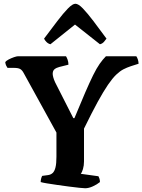

<svg xmlns="http://www.w3.org/2000/svg" viewBox="-20 -1004 759 1024"><path d="M434 0Q426 0 402.5 -2.5Q379 -5 348 -9Q317 -13 286 -17.5Q255 -22 230.5 -26Q206 -30 197 -33Q197 -43 199.5 -52Q202 -61 205 -66L235 -70Q251 -72 261 -81.5Q271 -91 276 -111.5Q281 -132 281 -168V-297L106 -615Q98 -630 87.5 -636Q77 -642 54 -642H20Q17 -646 13 -654Q9 -662 8 -673Q13 -680 26.5 -687Q40 -694 54.5 -699Q69 -704 76 -704H332Q336 -698 340.5 -686Q345 -674 345 -659L297 -647Q281 -643 271 -635Q261 -627 261 -610Q261 -604 264 -592Q267 -580 274 -565L371 -374H377Q410 -454 434 -509.5Q458 -565 476.5 -602.5Q495 -640 511.5 -663.5Q528 -687 545 -704H707Q712 -697 715.5 -686Q719 -675 719 -664L678 -651Q657 -644 638.5 -634.5Q620 -625 600 -606Q580 -587 556 -552Q532 -517 501 -460.5Q470 -404 428 -318V-143Q428 -121 422.5 -102.5Q417 -84 411 -77L505 -64Q507 -61 510 -52.5Q513 -44 513 -33Q497 -20 475 -10Q453 0 434 0ZM249 -768Q237 -771 228 -780Q219 -789 215 -798Q254 -850 286 -892Q318 -934 342.5 -959Q367 -984 382 -984Q398 -984 422 -959Q446 -934 478 -892Q510 -850 548 -798Q544 -792 535 -781.5Q526 -771 513 -768L380 -873Z"/></svg>

Font: Texturina 12pt
Style: Bold
Weight: 700
Designer: Guillermo Torres Carreño
Foundry: Omnibus-Type
Version: Version 1.002